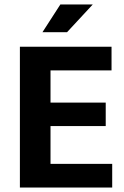

<svg xmlns="http://www.w3.org/2000/svg" viewBox="-20 -839 557 859"><path d="M69 -630H479V-524H206V-380H453V-275H206V-106H482V0H69ZM280 -695H170L250 -819H395Z"/></svg>

Font: Mukta Malar
Style: Bold
Weight: 700
Designer: Aadarsh Rajan, Girish Dalvi, Yashodeep Gholap
Foundry: Ek Type
Version: Version 2.538;PS 1.000;hotconv 16.6.51;makeotf.lib2.5.65220;